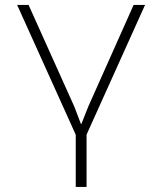

<svg xmlns="http://www.w3.org/2000/svg" viewBox="-20 -548 640 771"><path d="M516.6 -528.3 334.5 -120.1 306.6 -49.8H305.2L278.3 -120.1L94.7 -528.3H48.8L284.2 -6.8V202.6H327.6V-7.3L562.5 -528.3Z"/></svg>

Font: Roboto Mono ExtraLight
Style: Regular
Weight: 250
Monospace: yes
Designer: Google
Version: Version 3.000